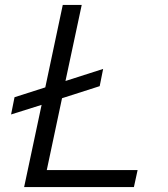

<svg xmlns="http://www.w3.org/2000/svg" viewBox="-20 -760 682 780"><path d="M78 0 149 -334 25 -295 39 -365 164 -405 235 -740H312L246 -431L399 -480L385 -410L232 -361L170 -69H539L524 0Z"/></svg>

Font: Be Vietnam Pro Light
Style: Italic
Weight: 300
Italic angle: -12°
Designer: Lam Bao, Tony Le, Vietanh Nguyen
Foundry: Yellow Type Foundry
Version: Version 1.002; ttfautohint (v1.8.3)